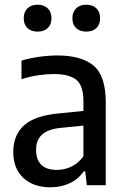

<svg xmlns="http://www.w3.org/2000/svg" viewBox="-20 -788 530 817"><path d="M194.5 9Q122.5 9 79.5 -30.8Q36.5 -70.5 36.5 -141Q36.5 -214 83 -255.2Q129.5 -296.5 231 -305.5L335 -316V-357Q335 -424.5 304.2 -448.8Q273.5 -473 208.5 -473Q179.5 -473 143.2 -467.8Q107 -462.5 71.5 -451V-530Q105 -540.5 146.2 -546.2Q187.5 -552 224 -552Q327 -552 378.5 -508.5Q430 -465 430 -352V0H349.5L342.5 -59H336.5Q312.5 -24.5 275.5 -7.8Q238.5 9 194.5 9ZM133.5 -151Q133.5 -65 223 -65Q251.5 -65 281.2 -77.8Q311 -90.5 335 -123V-253.5L239.5 -244Q184 -238.5 158.8 -215.2Q133.5 -192 133.5 -151ZM347 -653.5Q320 -653.5 304 -668.5Q288 -683.5 288 -710.5Q288 -737 304 -752.5Q320 -768 347 -768Q374.5 -768 390.2 -752.5Q406 -737 406 -710.5Q406 -683.5 390.2 -668.5Q374.5 -653.5 347 -653.5ZM140 -653.5Q112.5 -653.5 96.8 -668.5Q81 -683.5 81 -710.5Q81 -737 96.8 -752.5Q112.5 -768 140 -768Q167 -768 183 -752.5Q199 -737 199 -710.5Q199 -683.5 183 -668.5Q167 -653.5 140 -653.5Z"/></svg>

Font: Encode Sans Semi Condensed Medium
Style: Regular
Weight: 500
Width: 4
Designer: Multiple Designers
Foundry: Impallari Type
Version: Version 3.000; ttfautohint (v1.8.3) -l 8 -r 50 -G 200 -x 14 